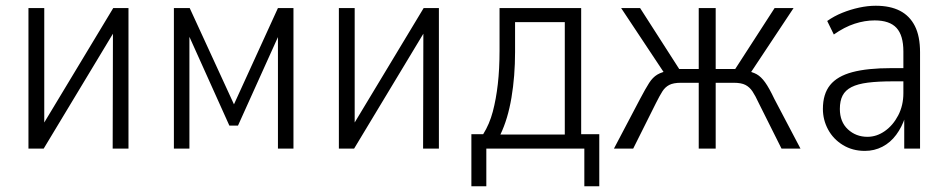

<svg xmlns="http://www.w3.org/2000/svg" viewBox="-20 -517 3298 668"><path d="M79 0V-489H134V-56H113L374 -489H427V0H372L373 -433H393L132 0Z M585 0V-489H640L794 -154L947 -489H1001V0H947V-419H961L808 -80H778L625 -420H639V0Z M1159 0V-489H1214V-56H1193L1454 -489H1507V0H1452L1453 -433H1473L1212 0Z M1620 131V-50H1661Q1683 -85 1694.5 -128.5Q1706 -172 1712 -224.5Q1718 -277 1718 -341V-489H2002V-50H2065V131H2013V0H1672V131ZM1721 -49H1945V-440H1772V-336Q1772 -252 1759.5 -177.5Q1747 -103 1721 -49Z M2116 0 2207 -173Q2226 -209 2238.5 -228.5Q2251 -248 2267 -257.5Q2283 -267 2311 -272L2295 -257L2141 -489H2207L2343 -277H2411V-489H2470V-277H2538L2675 -489H2741L2587 -257L2571 -272Q2598 -267 2613 -258.5Q2628 -250 2642 -230.5Q2656 -211 2674 -173L2765 0H2699L2620 -158Q2608 -184 2598 -199Q2588 -214 2573.5 -221.5Q2559 -229 2533 -229H2470V0H2411V-229H2349Q2323 -229 2308.5 -221.5Q2294 -214 2284.5 -199Q2275 -184 2262 -158L2183 0Z M2989 8Q2946 8 2912.5 -12.5Q2879 -33 2861 -66.5Q2843 -100 2843 -138Q2843 -190 2868 -221Q2893 -252 2945.5 -266Q2998 -280 3082 -280H3133V-234H3087Q3035 -234 2999.5 -229.5Q2964 -225 2942.5 -214Q2921 -203 2911.5 -184.5Q2902 -166 2902 -138Q2902 -93 2930 -67Q2958 -41 2998 -41Q3030 -41 3058.5 -61Q3087 -81 3105 -115.5Q3123 -150 3123 -193V-338Q3123 -394 3099 -420Q3075 -446 3023 -446Q2989 -446 2953.5 -434.5Q2918 -423 2881 -397L2858 -444Q2882 -461 2910.5 -472.5Q2939 -484 2969 -490.5Q2999 -497 3027 -497Q3077 -497 3111 -479.5Q3145 -462 3163 -426.5Q3181 -391 3181 -335V0H3126V-109H3129Q3118 -75 3098 -48Q3078 -21 3050 -6.5Q3022 8 2989 8Z"/></svg>

Font: Nunito Sans 10pt Condensed Light
Style: Regular
Weight: 300
Width: 3
Designer: Vernon Adams
Foundry: Vernon Adams
Version: Version 3.101;gftools[0.9.27]